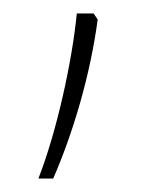

<svg xmlns="http://www.w3.org/2000/svg" viewBox="-20 -187 246 285"><path d="M119 -167H94C87 -95 64 9 37 78H59C89 9 114 -76 125 -158Z"/></svg>

Font: Noto Sans Tamil UI Thin
Style: Regular
Weight: 100
Designer: Jelle Bosma - Monotype Design Team
Foundry: Monotype Imaging Inc.
Version: Version 2.004